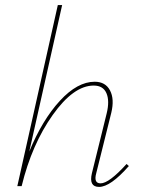

<svg xmlns="http://www.w3.org/2000/svg" viewBox="-20 -731 555 754"><path d="M477 -87 486 -79Q414 3 369 3Q328 3 341 -51L399 -286Q411 -335 398 -365Q385 -395 348 -395Q269 -395 187 -279.5Q105 -164 65 0H48L207 -711H224L95 -136Q146 -260 215 -335Q284 -410 352 -410Q394 -410 412 -376Q430 -342 417 -288L358 -51Q347 -11 375 -11Q408 -11 477 -87Z"/></svg>

Font: EauTestInfant Thin
Style: Italic
Weight: 250
Italic angle: -12°
Designer: Christian Thalmann (Catharsis Fonts)
Version: Version 0.001;PS 000.001;hotconv 1.0.88;makeotf.lib2.5.64775